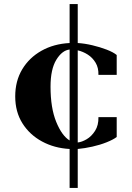

<svg xmlns="http://www.w3.org/2000/svg" viewBox="-20 -823 650 946"><path d="M323 103V-89Q248 -93 187 -126Q126 -159 90.5 -215.5Q55 -272 55 -348Q55 -424 89.5 -481.5Q124 -539 184.5 -573Q245 -607 323 -611V-803H363V-611Q397 -609 435 -600Q473 -591 505.5 -578.5Q538 -566 555 -552V-454H465Q466 -489 451 -514Q436 -539 412.5 -554Q389 -569 363 -575V-121Q383 -123 407 -137Q431 -151 448.5 -178.5Q466 -206 465 -246H555V-148Q538 -135 505.5 -122Q473 -109 435 -100.5Q397 -92 363 -89V103ZM323 -131V-579Q286 -575 257.5 -528.5Q229 -482 229 -396Q229 -291 257 -222.5Q285 -154 323 -131Z"/></svg>

Font: Wittgenstein Black
Style: Regular
Weight: 900
Designer: Jörg Drees
Foundry: Jörg Drees
Version: Version 1.303; ttfautohint (v1.8.4.7-5d5b)